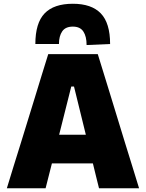

<svg xmlns="http://www.w3.org/2000/svg" viewBox="-20 -1001 774 1021"><path d="M16.5 0Q34 -57 53.5 -120.8Q73 -184.5 91 -241L166.5 -486Q187 -552.5 203.2 -605.8Q219.5 -659 236.5 -713H500Q517.5 -656.5 533.8 -603.5Q550 -550.5 570 -486L645 -241Q663.5 -181.5 682.8 -119.2Q702 -57 719.5 0H506.5Q498.5 -32 490.2 -65.5Q482 -99 474 -132H256Q247.5 -98.5 239 -65Q230.5 -31.5 222.5 0ZM359 -541 294.5 -284.5H436.5L373.5 -541ZM440.5 -761.5Q440.5 -807.5 423.2 -833.5Q406 -859.5 367.5 -859.5Q328 -859.5 310.8 -834.2Q293.5 -809 293.5 -767H168Q168 -878.5 217.2 -929.8Q266.5 -981 367.5 -981Q466.5 -981 516 -929.8Q565.5 -878.5 565.5 -767Z"/></svg>

Font: Commissioner ExtraBold
Style: Regular
Weight: 800
Designer: Kostas Bartsokas
Foundry: Kostas Bartsokas
Version: Version 1.000; ttfautohint (v1.8.3)